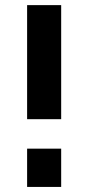

<svg xmlns="http://www.w3.org/2000/svg" viewBox="-20 -737 347 757"><path d="M86.9 -267.1V-716.8H221.2V-267.1ZM86.9 0V-150.9H221.2V0Z"/></svg>

Font: Rawline
Style: Bold
Weight: 700
Designer: Matt McInerney, Pablo Impallari, Rodrigo Fuenzalida
Foundry: Matt McInerney, Pablo Impallari, Rodrigo Fuenzalida
Version: Version 4.020;PS 004.020;hotconv 1.0.88;makeotf.lib2.5.64775